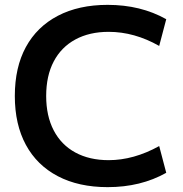

<svg xmlns="http://www.w3.org/2000/svg" viewBox="-20 -760 753 790"><path d="M423 10Q304 10 218 -35Q132 -80 86.5 -164Q41 -248 41 -365Q41 -483 86.5 -566.5Q132 -650 218 -695Q304 -740 423 -740Q559 -740 664 -681L635 -571Q533 -629 427 -629Q348 -629 290 -597.5Q232 -566 201 -507Q170 -448 170 -365Q170 -283 201 -223.5Q232 -164 290 -132.5Q348 -101 427 -101Q530 -101 635 -159L664 -49Q559 10 423 10Z"/></svg>

Font: M PLUS 2 Thin SemiBold
Style: Regular
Weight: 600
Version: Version 1.001